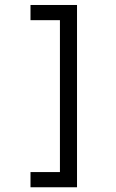

<svg xmlns="http://www.w3.org/2000/svg" viewBox="-20 -708 478 790"><path d="M105.5 62.5V0H226.6V-625H105.5V-687.5H296.9V62.5Z"/></svg>

Font: Sudo Variable
Style: Regular
Weight: 400
Monospace: yes
Designer: Jens Kutilek
Foundry: Jens Kutilek
Version: Version 0.040